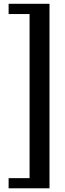

<svg xmlns="http://www.w3.org/2000/svg" viewBox="-20 -830 350 1034"><path d="M26.4 129.4H139.2V-754.4H26.4V-809.6H246.6V184.1H26.4Z"/></svg>

Font: Oswald Regular
Style: Regular
Weight: 400
Designer: Vernon Adams
Foundry: Vernon Adams
Version: 3.0; ttfautohint (v0.95) -l 8 -r 50 -G 200 -x 0 -w "G" -W -c